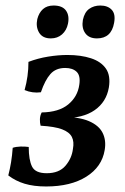

<svg xmlns="http://www.w3.org/2000/svg" viewBox="-20 -666 451 695"><path d="M147 9Q102 9 69 -1Q36 -11 10 -31Q16 -54 20 -78.5Q24 -103 26 -131Q38 -135 54 -135.5Q70 -136 84 -134Q84 -87 96 -63Q108 -39 149 -39Q194 -39 217 -66Q240 -93 244 -127Q249 -153 240 -170.5Q231 -188 204.5 -198Q178 -208 127 -211Q124 -222 124.5 -235Q125 -248 131 -259Q193 -260 227 -288Q261 -316 267 -359Q272 -392 257.5 -406Q243 -420 216 -420Q182 -420 162.5 -398Q143 -376 128 -332Q113 -330 98 -332Q83 -334 69 -340Q76 -365 79.5 -390.5Q83 -416 83 -442Q117 -455 154 -461Q191 -467 224 -467Q273 -467 309.5 -455Q346 -443 363.5 -417.5Q381 -392 374 -349Q365 -297 323 -267.5Q281 -238 208 -238L204 -243Q266 -243 302 -227.5Q338 -212 351.5 -185Q365 -158 359 -123Q349 -62 292.5 -26.5Q236 9 147 9ZM331 -527Q302 -527 288.5 -546Q275 -565 280 -594Q286 -622 303 -634Q320 -646 343 -646Q370 -646 384.5 -630.5Q399 -615 393 -583Q383 -527 331 -527ZM164 -527Q134 -527 121.5 -548Q109 -569 115 -597Q121 -620 135.5 -633Q150 -646 174 -646Q206 -646 219 -627.5Q232 -609 226 -580Q221 -556 204.5 -541.5Q188 -527 164 -527Z"/></svg>

Font: Vollkorn Medium
Style: Italic
Weight: 500
Italic angle: -11°
Designer: Friedrich Althausen
Foundry: Friedrich Althausen
Version: Version 5.000